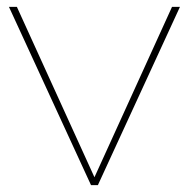

<svg xmlns="http://www.w3.org/2000/svg" viewBox="-20 -537 548 557"><path d="M244 0 6 -517H29L258 -14H250L479 -517H502L264 0Z"/></svg>

Font: Montserrat Thin
Style: Regular
Weight: 100
Designer: Julieta Ulanovsky
Foundry: Julieta Ulanovsky
Version: Version 9.000